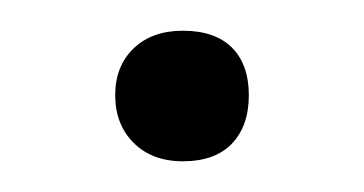

<svg xmlns="http://www.w3.org/2000/svg" viewBox="-20 -94 237 125"><path d="M55 -32Q55 -51 67 -62.5Q79 -74 99 -74Q120 -74 131 -63Q142 -52 142 -32Q142 -12 131 -0.5Q120 11 99 11Q79 11 67 -1Q55 -13 55 -32Z"/></svg>

Font: Cormorant SC
Style: Regular
Weight: 400
Designer: Christian Thalmann (Catharsis Fonts)
Foundry: Catharsis Fonts
Version: Version 4.000